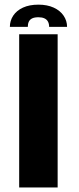

<svg xmlns="http://www.w3.org/2000/svg" viewBox="-20 -826 350 846"><path d="M64.5 0H234V-675H64.5ZM149.5 -805.5Q109.5 -805.5 81.2 -792.5Q53 -779.5 38.2 -757Q23.5 -734.5 23.5 -707.5H102.5Q102.5 -721 107 -730.5Q111.5 -740 121.8 -745Q132 -750 149.5 -750Q165 -750 175.5 -745.2Q186 -740.5 191.2 -731Q196.5 -721.5 196.5 -707.5H275.5Q275.5 -734.5 260.2 -757Q245 -779.5 216.5 -792.5Q188 -805.5 149.5 -805.5Z"/></svg>

Font: Anybody Thin
Style: Bold
Weight: 700
Version: Version 1.113;gftools[0.9.25]